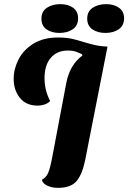

<svg xmlns="http://www.w3.org/2000/svg" viewBox="-20 -885 619 927"><path d="M260 22Q231 22 208.5 11.5Q186 1 182 -17Q203 -28 212.5 -50.5Q222 -73 231 -120L300 -484Q309 -530 328.5 -562.5Q348 -595 378 -617L376 -623Q364 -629 348 -635Q332 -641 308 -641Q255 -641 225 -605.5Q195 -570 195 -508Q195 -480 201 -453.5Q207 -427 222 -397Q210 -385 193.5 -380Q177 -375 163 -375Q106 -375 76 -412.5Q46 -450 46 -504Q46 -552 69.5 -598Q93 -644 141 -674Q189 -704 261 -704Q308 -704 344.5 -693.5Q381 -683 417.5 -672.5Q454 -662 498 -660H499L391 -111Q377 -43 349.5 -10.5Q322 22 260 22ZM489 -726Q451 -726 426 -743.5Q401 -761 401 -795Q401 -830 427.5 -847.5Q454 -865 493 -865Q530 -865 554.5 -847.5Q579 -830 579 -797Q579 -761 553 -743.5Q527 -726 489 -726ZM267 -726Q229 -726 204.5 -743.5Q180 -761 180 -795Q180 -830 206.5 -847.5Q233 -865 271 -865Q309 -865 333 -847.5Q357 -830 357 -797Q357 -761 331 -743.5Q305 -726 267 -726Z"/></svg>

Font: Sansita Swashed SemiBold
Style: Regular
Weight: 600
Designer: Pablo Cosgaya
Foundry: Omnibus-Type
Version: Version 1.003; ttfautohint (v1.8.3)